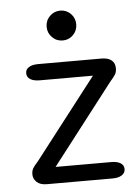

<svg xmlns="http://www.w3.org/2000/svg" viewBox="-50 -719 551 759"><g transform="rotate(-5 225.0 -339.5)"><path d="M51.5 -43.5Q51.5 -58 57.5 -68Q63.5 -78 77.5 -93L324 -411.5H113Q89 -411.5 75.5 -420Q62 -428.5 62 -444Q62 -459.5 75.5 -467.8Q89 -476 113 -476H363Q389.5 -476 403.2 -464.8Q417 -453.5 417 -433Q417 -418 411 -408.2Q405 -398.5 391.5 -383.5L145.5 -65H366Q389.5 -65 403 -56.8Q416.5 -48.5 416.5 -33Q416.5 -17.5 403 -8.8Q389.5 0 366 0H105.5Q79 0 65.2 -13Q51.5 -26 51.5 -43.5ZM217.5 -560.5Q193 -560.5 175.8 -577.8Q158.5 -595 158.5 -619.5Q158.5 -644.5 175.8 -661.8Q193 -679 217.5 -679Q242 -679 259 -661.8Q276 -644.5 276 -619.5Q276 -595 259 -577.8Q242 -560.5 217.5 -560.5Z"/></g></svg>

Font: Sono
Style: Regular
Weight: 400
Designer: Tyler Finck
Foundry: Tyler Finck
Version: Version 2.112